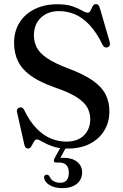

<svg xmlns="http://www.w3.org/2000/svg" viewBox="-20 -734 622 968"><path d="M291.5 -2.5H319.5L280.5 69L264.5 63.5Q272 62.5 280 62Q288 61.5 299.5 61.5Q343.5 61.5 368.8 81.8Q394 102 394 135.5Q394 171 367.2 192.8Q340.5 214.5 294 214.5Q255.5 214.5 230.2 199.2Q205 184 202 161.5Q201.5 155 205.2 151Q209 147 213.5 146.5Q219 146 222.8 148.5Q226.5 151 229.5 155Q236.5 172 251.2 179.8Q266 187.5 284 187.5Q327 187.5 327 135.5Q327 112.5 315 99Q303 85.5 279.5 85.5H263.5Q254.5 85.5 252.2 80Q250 74.5 253.5 67ZM320.5 15Q275.5 15 244 3.5Q212.5 -8 193.5 -19.5Q174.5 -31 166.5 -31Q159 -31 154 -24Q149 -17 144.5 -7.8Q140 1.5 134.8 8.2Q129.5 15 121.5 15Q114.5 15 109.8 10.5Q105 6 103 -3.5L65.5 -170Q64 -178 67 -183.5Q70 -189 77.5 -191.5Q85.5 -194.5 91.8 -191.2Q98 -188 102 -179Q130.5 -120.5 164.8 -85.8Q199 -51 237 -35.5Q275 -20 314.5 -20Q370.5 -20 402.5 -50.8Q434.5 -81.5 435 -132.5Q435 -164 420.8 -191Q406.5 -218 368 -243Q329.5 -268 257 -293Q182 -319 136.8 -351.2Q91.5 -383.5 71.2 -424.5Q51 -465.5 51 -518Q51 -576.5 78.5 -620.2Q106 -664 155.2 -688.2Q204.5 -712.5 269 -712.5Q316 -712.5 345.8 -702Q375.5 -691.5 393.5 -680.8Q411.5 -670 422 -670Q431.5 -670 436.5 -680.8Q441.5 -691.5 447.2 -702.5Q453 -713.5 463.5 -713.5Q471 -713.5 475.8 -708.8Q480.5 -704 484 -691.5L533.5 -521Q536 -512 533 -505Q530 -498 522.5 -495.5Q514.5 -493 508.2 -496Q502 -499 497.5 -507.5Q466.5 -571.5 431 -608.8Q395.5 -646 357.2 -662Q319 -678 278 -678Q220.5 -678 185.8 -644.5Q151 -611 151 -555.5Q151 -523 165.2 -494.8Q179.5 -466.5 217.2 -440.8Q255 -415 324 -389Q402 -360 447.5 -328Q493 -296 512.5 -257.5Q532 -219 531.5 -170.5Q531.5 -119.5 506.8 -77.5Q482 -35.5 435 -10.2Q388 15 320.5 15Z"/></svg>

Font: Fraunces 48pt
Style: Regular
Weight: 400
Version: Version 1.000;[b76b70a41]